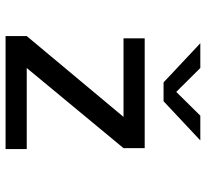

<svg xmlns="http://www.w3.org/2000/svg" viewBox="-45 -695 740 690"><g transform="rotate(90 325.0 -350.0)"><path d="M109.7 0V-76.1L400.1 -423.9H117.7V-500H512.4V-423.9L224.4 -76.1H515.7V0ZM135.4 -699.9H224.3L310.3 -613.4L395.7 -699.9H484.6L343.9 -567.8H276.1Z"/></g></svg>

Font: Trispace Thin
Style: Regular
Weight: 100
Designer: Tyler Finck
Foundry: Etcetera Type Company
Version: Version 1.210